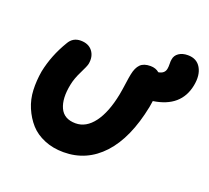

<svg xmlns="http://www.w3.org/2000/svg" viewBox="-110 -718 983 903"><g transform="rotate(20 381.5 -266.5)"><path d="M290 47.9Q236.8 47.9 193.4 29.8Q149.9 11.7 122.3 -19.3Q94.7 -50.3 77.1 -91.6Q59.6 -132.8 57.6 -179Q55.7 -225.1 64 -273.9Q81.5 -359.4 128.9 -438Q148.4 -473.1 188 -473.1Q227.5 -473.1 247.3 -447.3Q267.1 -421.4 259.8 -382.8Q257.3 -370.6 238.3 -332.5Q219.2 -294.4 212.9 -262.2Q197.8 -189 218.3 -144Q238.8 -99.1 296.9 -99.1Q349.6 -99.1 388.4 -151.1Q427.2 -203.1 445.8 -297.9Q450.7 -324.2 455.1 -356.7Q459.5 -389.2 462.9 -404.8Q469.7 -439 486.6 -456.1Q503.4 -473.1 537.1 -473.1Q563.5 -473.1 581.1 -458Q611.8 -462.9 616.2 -488.8Q618.2 -499.5 617.7 -513.9Q617.2 -528.3 619.1 -536.1Q622.1 -556.6 639.9 -568.8Q657.7 -581.1 685.1 -581.1Q730 -581.1 750.2 -546.1Q770.5 -511.2 759.8 -457Q737.3 -341.8 603 -321.8Q602.5 -315.4 598.1 -291Q564.9 -124.5 485.1 -38.3Q405.3 47.9 290 47.9Z"/></g></svg>

Font: Shantell Sans Bouncy
Style: Bold Italic
Weight: 700
Italic angle: -11.31°
Designer: Stephen Nixon, Anya Danilova, Shantell Martin
Foundry: Arrow Type
Version: Version 1.006;[9816181b4]